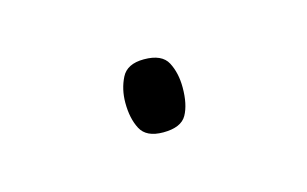

<svg xmlns="http://www.w3.org/2000/svg" viewBox="-29 -108 264 165"><g transform="rotate(-15 102.5 -25.5)"><path d="M78 -26Q78 -38 83 -48Q88 -58 103 -58Q119 -58 124 -48.5Q129 -39 129 -26Q129 -11 124 -2Q119 7 103 7Q88 7 83 -2.5Q78 -12 78 -26Z"/></g></svg>

Font: Noto Sans Lao UI SemCond Thin
Style: Regular
Weight: 100
Width: 4
Designer: Monotype Design Team
Foundry: Monotype Imaging Inc.
Version: Version 2.000; ttfautohint (v1.8.4.7-5d5b)